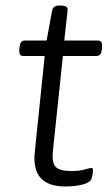

<svg xmlns="http://www.w3.org/2000/svg" viewBox="-20 -670 406 696"><path d="M217 6Q93 6 106 -118L142 -467H64Q48 -467 50 -490L51 -500Q53 -523 70 -523H149L169 -632Q173 -650 195 -650H200Q228 -650 225 -632L213 -523H335Q352 -523 350 -500L349 -490Q347 -467 329 -467H208L172 -125Q167 -81 181.5 -65.5Q196 -50 240 -50Q267 -50 286.5 -55.5Q306 -61 311 -61Q317 -61 317 -54Q317 -49 316 -40.5Q315 -32 312 -23Q307 -8 279 -1Q251 6 217 6Z"/></svg>

Font: Asap Semi Expanded Semi Expanded Light
Style: Italic
Weight: 300
Width: 6
Italic angle: -6°
Designer: Pablo Cosgaya
Foundry: Omnibus-Type
Version: Version 3.001; ttfautohint (v1.8.4.7-5d5b)